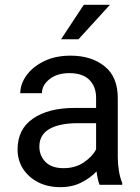

<svg xmlns="http://www.w3.org/2000/svg" viewBox="-20 -770 584 800"><path d="M395 0Q390.6 -9.8 387.5 -24.7Q384.3 -39.6 382.3 -55.7Q356.9 -28.8 318.8 -9.5Q280.8 9.8 231.9 9.8Q178.2 9.8 137.9 -11.2Q97.7 -32.2 75.4 -67.6Q53.2 -103 53.2 -147Q53.2 -231.9 117.7 -276.1Q182.1 -320.3 291 -320.3H380.4V-362.3Q380.4 -409.2 352.3 -437.3Q324.2 -465.3 269 -465.3Q217.8 -465.3 186.3 -440.2Q154.8 -415 154.8 -381.8H64.5Q64.5 -419.9 90.3 -455.8Q116.2 -491.7 163.3 -514.9Q210.4 -538.1 274.4 -538.1Q360.4 -538.1 415.5 -494.1Q470.7 -450.2 470.7 -361.3V-115.2Q470.7 -88.9 475.3 -59.1Q480 -29.3 489.3 -7.8V0ZM245.1 -69.3Q293.9 -69.3 329.8 -93.8Q365.7 -118.2 380.4 -147.9V-256.8H305.7Q228 -256.8 186 -232.7Q144 -208.5 144 -159.2Q144 -121.6 169.4 -95.5Q194.8 -69.3 245.1 -69.3ZM234.4 -606.4 329.1 -750H438L307.1 -606.4Z"/></svg>

Font: Vazirmatn RD UI FD
Style: Regular
Weight: 400
Designer: Saber Rastikerdar
Foundry: Saber Rastikerdar
Version: Version 33.003